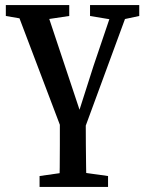

<svg xmlns="http://www.w3.org/2000/svg" viewBox="-20 -502 580 757"><path d="M238 48 37 -482H156L303 -41L272 -2L349 -243L430 -482H493L298 48ZM3 -439V-482H253V-439L146 -423H96ZM136 235V192L249 176H291L406 192V235ZM335 -439V-482H529V-439L454 -423H431ZM214 235Q215 197 215.5 157.5Q216 118 216 69.5Q216 21 216 -45H318Q318 20 318.5 69Q319 118 319.5 157.5Q320 197 321 235Z"/></svg>

Font: Source Serif 4 18pt Medium
Style: Regular
Weight: 500
Designer: Frank Grießhammer
Foundry: Adobe Systems Incorporated
Version: Version 4.004;hotconv 1.0.116;makeotfexe 2.5.65601